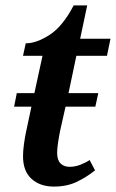

<svg xmlns="http://www.w3.org/2000/svg" viewBox="-20 -679 428 709"><path d="M179 10Q128 10 96.5 -18.5Q65 -47 65 -102Q65 -122 68.5 -147Q72 -172 76 -191L96 -285H32L42 -335H107L137 -473H65L75 -519Q115 -519 163.5 -550.5Q212 -582 252 -659H302L276 -536H388L375 -473H262L233 -335H343L332 -285H222L202 -196Q197 -171 194 -150Q191 -129 191 -114Q191 -88 203.5 -75.5Q216 -63 237 -63Q257 -63 276.5 -70.5Q296 -78 311 -88L331 -50Q300 -25 263.5 -7.5Q227 10 179 10Z"/></svg>

Font: Noto Serif SemiCondensed SemiBold
Style: Italic
Weight: 600
Width: 4
Italic angle: -12°
Designer: Monotype Design Team
Foundry: Monotype Imaging Inc.
Version: Version 2.014; ttfautohint (v1.8.4.7-5d5b)